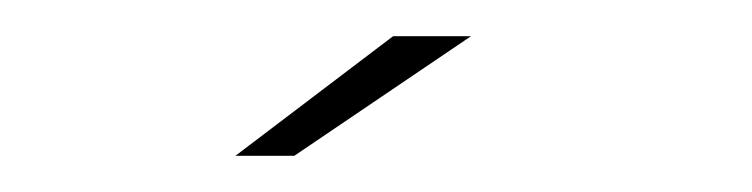

<svg xmlns="http://www.w3.org/2000/svg" viewBox="-20 -699 415 106"><path d="M110 -613H142.5L240 -679H197Z"/></svg>

Font: Anybody Expanded ExtraLight
Style: Regular
Weight: 250
Width: 7
Version: Version 1.113;gftools[0.9.25]